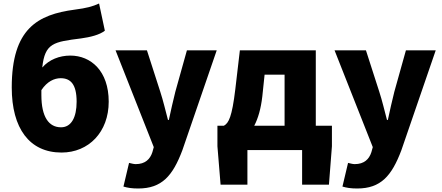

<svg xmlns="http://www.w3.org/2000/svg" viewBox="-20 -856 2518 1095"><path d="M216 -314V-342C249 -392 290 -410 326 -410C382 -410 417 -376 417 -276C417 -187 387 -130 328 -130C259 -130 216 -188 216 -314ZM331 14C486 14 600 -103 600 -276C600 -452 498 -539 381 -539C319 -539 260 -516 221 -471C236 -611 286 -617 443 -637C494 -644 548 -657 578 -681L545 -836C508 -819 475 -810 406 -801C195 -773 47 -693 47 -357C47 -124 148 14 331 14Z M768 219C903 219 965 147 1020 1L1216 -569H1046L980 -333C967 -279 954 -226 943 -172H938C923 -228 911 -281 894 -333L818 -569H639L857 -17L849 12C836 52 808 80 754 80C741 80 726 75 716 73L684 208C708 215 731 219 768 219Z M1476 -306 1489 -430H1603V-139H1430C1452 -181 1468 -236 1476 -306ZM1391 0H1703V197H1856L1873 -22V-139H1781V-569H1348L1322 -347C1303 -188 1284 -154 1257 -139H1220V-22L1238 197H1391Z M2017 219C2152 219 2214 147 2269 1L2465 -569H2295L2229 -333C2216 -279 2203 -226 2192 -172H2187C2172 -228 2160 -281 2143 -333L2067 -569H1888L2106 -17L2098 12C2085 52 2057 80 2003 80C1990 80 1975 75 1965 73L1933 208C1957 215 1980 219 2017 219Z"/></svg>

Font: Noto Sans JP Black
Style: Regular
Weight: 900
Designer: Ryoko NISHIZUKA 西塚涼子 (kana, bopomofo & ideographs); Paul D. Hunt (Latin, Greek & Cyrillic); Sandoll Communications 산돌커뮤니
Foundry: Adobe
Version: Version 2.002;hotconv 1.0.116;makeotfexe 2.5.65601